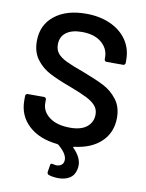

<svg xmlns="http://www.w3.org/2000/svg" viewBox="-96 -776 783 1028"><g transform="rotate(10 295.5 -261.5)"><path d="M547 -188Q547 -108 494 -57Q441 -6 347 5Q343 6 343 8Q343 9 345 11Q389 55 389 99Q389 111 386 123Q378 156 353 170.5Q328 185 295 185Q264 185 240 177Q232 173 232 164Q232 163 232 162L238 124Q239 115 246 115Q249 115 253 116Q264 119 272 119Q289 119 300 109.5Q311 100 311 82Q311 49 262 8Q258 6 256 6Q157 -4 99.5 -57.5Q42 -111 42 -193V-218Q42 -223 45.5 -226.5Q49 -230 54 -230H143Q148 -230 151.5 -226.5Q155 -223 155 -218V-199Q155 -153 196 -122.5Q237 -92 308 -92Q369 -92 400 -118Q431 -144 431 -185Q431 -213 414 -232.5Q397 -252 365.5 -268Q334 -284 271 -308Q200 -334 156 -357Q112 -380 82.5 -419.5Q53 -459 53 -518Q53 -606 117 -657Q181 -708 288 -708Q363 -708 420.5 -682Q478 -656 510 -609.5Q542 -563 542 -502V-485Q542 -480 538.5 -476.5Q535 -473 530 -473H440Q435 -473 431.5 -476.5Q428 -480 428 -485V-496Q428 -543 389.5 -575.5Q351 -608 283 -608Q228 -608 197.5 -585Q167 -562 167 -520Q167 -490 183 -471Q199 -452 231 -436.5Q263 -421 330 -397Q401 -370 443.5 -348Q486 -326 516.5 -286.5Q547 -247 547 -188Z"/></g></svg>

Font: LinhAnh SemBd
Style: Regular
Weight: 600
Monospace: yes
Designer: Jeremy Tribby
Foundry: Tribby Type
Version: Version 1.408